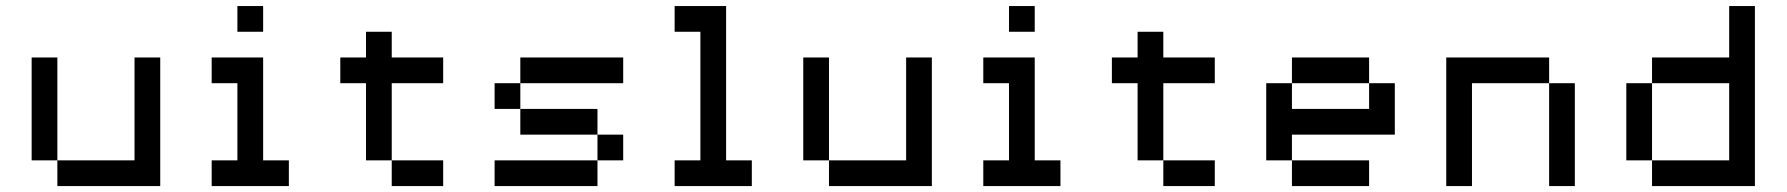

<svg xmlns="http://www.w3.org/2000/svg" viewBox="-20 -628 6030 648"><path d="M173.6 -86.8H434V-434H520.8V0H173.6ZM173.6 -86.8H86.8V-434H173.6Z M694.4 0V-86.8H781.2V-347.2H694.4V-434H868.1V-86.8H954.9V0ZM781.2 -520.8V-607.6H868.1V-520.8Z M1302.1 -86.8H1475.7V0H1302.1ZM1302.1 -86.8H1215.3V-347.2H1128.5V-434H1215.3V-520.8H1302.1V-434H1475.7V-347.2H1302.1Z M1736.1 -260.4H1996.5V-173.6H1736.1ZM1996.5 -86.8V0H1649.3V-86.8ZM2083.3 -347.2H1736.1V-434H2083.3ZM1996.5 -173.6H2083.3V-86.8H1996.5ZM1736.1 -260.4H1649.3V-347.2H1736.1Z M2256.9 0V-86.8H2343.8V-520.8H2256.9V-607.6H2430.6V-86.8H2517.4V0Z M2777.8 -86.8H3038.2V-434H3125V0H2777.8ZM2777.8 -86.8H2691V-434H2777.8Z M3298.6 0V-86.8H3385.4V-347.2H3298.6V-434H3472.2V-86.8H3559V0ZM3385.4 -520.8V-607.6H3472.2V-520.8Z M3906.2 -86.8H4079.9V0H3906.2ZM3906.2 -86.8H3819.4V-347.2H3732.6V-434H3819.4V-520.8H3906.2V-434H4079.9V-347.2H3906.2Z M4340.3 -86.8H4253.5V-347.2H4340.3V-260.4H4600.7V-347.2H4687.5V-173.6H4340.3ZM4600.7 -347.2H4340.3V-434H4600.7ZM4340.3 -86.8H4600.7V0H4340.3Z M5208.3 -347.2H4947.9V0H4861.1V-434H5208.3ZM5208.3 -347.2H5295.1V0H5208.3Z M5555.6 -86.8H5468.8V-347.2H5555.6ZM5816 -86.8V-347.2H5555.6V-434H5816V-607.6H5902.8V0H5555.6V-86.8Z"/></svg>

Font: 8-bit Operator+ 8
Style: Regular
Weight: 400
Designer: GrandChaos9000
Version: Version 1.3.0 - August 1, 2014